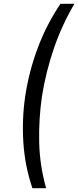

<svg xmlns="http://www.w3.org/2000/svg" viewBox="-20 -799 415 1019"><path d="M301 -779H375Q309 -667 266.5 -543.5Q224 -420 203 -290Q185 -167 188 -43Q191 81 225 200H152Q112 82 104 -42.5Q96 -167 114 -290Q134 -421 180.5 -545Q227 -669 301 -779Z"/></svg>

Font: Von Book
Style: Italic
Weight: 400
Version: Version 4.000; ttfautohint (v1.8.4.7-5d5b)